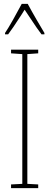

<svg xmlns="http://www.w3.org/2000/svg" viewBox="-20 -970 254 990"><path d="M37 0V-19L95 -22V-691L37 -695V-714H177V-695L121 -691V-22L177 -19V0ZM209 -800V-793H194Q175 -817 131 -884Q107 -920 107 -920L90 -893Q43 -820 22 -793H6V-800Q21 -822 46.5 -867Q72 -912 92 -950H123Q145 -909 169.5 -867Q194 -825 209 -800Z"/></svg>

Font: Noto Sans Display Thin Cond
Style: Regular
Weight: 250
Width: 3
Designer: Monotype Design team
Foundry: Monotype Imaging Inc.
Version: Version 1.000